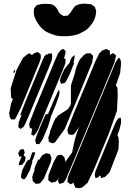

<svg xmlns="http://www.w3.org/2000/svg" viewBox="-20 -785 706 1026"><path d="M315 -409 200 -133 183 -91 172 -73 161 -60 153 -63 147 -65 148 -71 151 -93 153 -97 146 -99 140 -100 138 -109 136 -121 138 -131 167 -205 270 -453 290 -499 303 -516 317 -524 330 -513V-502L322 -473V-474L331 -467L330 -459L329 -446ZM592 -452 517 -270 383 52 332 173 323 186 319 192 307 195 298 198 293 189 290 182 291 173 293 165 286 178 277 186 266 189 256 191 239 180 238 172 239 151 266 82 282 53 288 45 297 43 308 42 315 47 324 55 325 60 329 75 327 83 365 30 379 -35 391 -76 404 -108 377 -69 365 -64 354 -66 346 -68 343 -76 340 -87 343 -100 372 -174 462 -390 489 -456 510 -499 526 -515 539 -520 547 -523 557 -519 567 -514V-503L568 -492V-491L576 -497L583 -502L590 -497L599 -491V-483ZM193 -457 91 -208 65 -156 58 -147H44H39L32 -160L29 -179L39 -231L50 -258L43 -257L39 -268L37 -313L68 -410L103 -476L128 -496L138 -500L151 -490L161 -500L172 -504L182 -507L191 -500L197 -495L198 -486V-474ZM472 -450 413 -305 326 -96 274 -24 260 -19 249 -24 241 -27 240 -38 238 -49 241 -59 247 -75V-82L268 -136L280 -158L281 -154L288 -166L334 -196L343 -202L349 -211L356 -221L359 -233V-328L379 -390L380 -395L388 -426L401 -456L408 -470L419 -480L423 -486L440 -499L454 -500L462 -501L471 -493L477 -487V-479ZM239 -419 132 -162 115 -123 106 -107 90 -96 78 -105V-111L80 -131L96 -173L88 -167L92 -182L119 -249L190 -421L208 -465L218 -485L230 -497L231 -490L232 -491L237 -498L251 -499L257 -500L258 -494L259 -483L256 -462ZM371 -435 352 -388 333 -350 326 -342 315 -339 306 -337 304 -342 300 -356 302 -364 308 -381 324 -415 345 -442 350 -446 357 -465 364 -479 380 -491 379 -482 375 -460 373 -454 376 -448ZM609 -275 605 -193 561 -70 480 125 448 192 420 216 405 221 391 219 383 218 380 210 374 198 376 192 365 196 356 200 349 194 340 187 341 181 342 164 359 122 392 43 558 -357 598 -453 611 -473 618 -476 625 -463 627 -445 622 -394 599 -329 602 -324 607 -318 608 -307ZM55 -396 50 -397 52 -402 60 -414 61 -403ZM236 -107 207 -39 195 -22 190 -15H182H173L171 -24L168 -35L174 -56L206 -134L219 -163L224 -173L237 -177L269 -252L289 -296L296 -305L298 -291L296 -276L282 -235L257 -174L251 -159L250 -153ZM613 13 566 135 542 160 532 163 522 167 517 157 514 152 504 163 490 167 489 162 486 149 490 131 508 87 587 -105 601 -137 612 -152 624 -157 627 -146V-127L617 -88L606 -61L608 -63L613 -50L615 -29ZM83 52 79 39 77 34 85 19 88 14 99 13 107 12 109 20 112 31 106 44 111 49 117 55 116 61 113 77 98 96 81 98V87L96 51ZM140 124 118 165 108 174 100 170 93 165 92 156 99 124 122 79 131 69 137 68 140 69 139 68 142 59 149 38 154 28 168 29 166 40 156 68 152 70 153 80ZM169 102 175 88 185 66 189 70 205 45 225 34 238 36 246 38 251 48 255 59 254 67 250 85 215 168 199 189 193 195 177 197 172 198 162 189 155 183 154 172 152 162 158 141 166 122 163 124 164 119ZM265 -600Q255 -603 246 -606.5Q237 -610 228 -615Q206 -628 190.5 -648.5Q175 -669 166 -691Q159 -709 161 -728Q161 -731 161 -734Q161 -737 162 -739Q163 -741 165 -743.5Q167 -746 169 -748Q170 -750 171.5 -752.5Q173 -755 175 -756Q177 -757 179 -757.5Q181 -758 183 -759Q196 -763 207 -764Q225 -765 245 -763.5Q265 -762 278 -747Q285 -740 289.5 -729Q294 -718 302 -711Q304 -709 306.5 -707.5Q309 -706 311 -705Q313 -704 315.5 -702Q318 -700 321 -699Q323 -699 326 -700Q329 -701 331 -701Q334 -701 337 -701Q340 -701 342 -702Q344 -703 346 -705.5Q348 -708 350 -710Q358 -718 363 -727Q368 -736 375 -745Q377 -746 378.5 -749Q380 -752 382 -753Q384 -755 387 -756Q390 -757 392 -758Q405 -764 420.5 -765Q436 -766 450 -764Q454 -763 458.5 -763Q463 -763 466 -762Q469 -761 471.5 -759Q474 -757 476 -756Q478 -754 481 -752.5Q484 -751 486 -749Q487 -748 487.5 -745.5Q488 -743 489 -741Q490 -738 491.5 -734.5Q493 -731 494 -728Q494 -725 493.5 -722.5Q493 -720 493 -717Q492 -699 484.5 -681.5Q477 -664 465 -650Q462 -646 459 -643Q456 -640 453 -636Q443 -626 431 -619Q419 -612 406 -606Q391 -598 364 -594Q337 -590 309 -591.5Q281 -593 265 -600Z"/></svg>

Font: Rubik Marker Hatch
Style: Regular
Weight: 400
Designer: Hubert and Fischer, NaN
Foundry: Hubert & Fischer, NaN
Version: Version 2.200